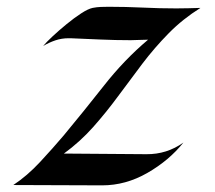

<svg xmlns="http://www.w3.org/2000/svg" viewBox="-20 -557 648 578"><path d="M583.5 -533.2Q530.3 -500 487.8 -456.8Q445.3 -413.6 408.4 -365Q371.6 -316.4 335.7 -267.6Q299.8 -218.8 260.3 -174.3Q220.7 -129.9 172.4 -94.7L420.9 -92.8Q482.4 -92.3 532.2 -127.9Q488.8 -73.7 423.6 -36.4Q358.4 1 287.6 1Q220.7 1 153.8 0.5Q86.9 0 20 0Q61.5 -27.3 100.6 -69.3Q139.6 -111.3 171.9 -149.4Q231.9 -221.7 293 -299.3Q354 -377 425.8 -437.5Q412.6 -437.5 399.7 -436.8Q386.7 -436 373.5 -436Q328.1 -436 282.7 -438Q237.3 -439.9 191.9 -441.9H187Q165.5 -441.9 146.7 -435.5Q127.9 -429.2 109.9 -418.5Q119.1 -429.7 138.2 -447.5Q157.2 -465.3 180.2 -484.1Q203.1 -502.9 224.1 -516.6Q245.1 -530.3 258.8 -533.2Q271 -535.6 283 -536.1Q294.9 -536.6 307.1 -536.6Q357.9 -536.6 408.9 -534.2Q460 -531.7 510.7 -531.7Q529.3 -531.7 547.4 -532.2Q565.4 -532.7 583.5 -533.2Z"/></svg>

Font: Lugrasimo
Style: Regular
Weight: 400
Designer: The DocRepair Project, Astigmatic (AOETI)
Foundry: Google
Version: Version 1.001